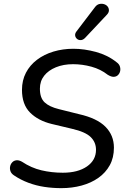

<svg xmlns="http://www.w3.org/2000/svg" viewBox="-20 -967 658 996"><path d="M298 9Q253 9 210 2.5Q167 -4 127 -19Q87 -34 53 -57Q39 -66 34.5 -78.5Q30 -91 32.5 -103.5Q35 -116 43.5 -125Q52 -134 65 -135.5Q78 -137 94 -128Q142 -96 195 -83.5Q248 -71 306 -71Q384 -71 431 -103.5Q478 -136 478 -190Q478 -229 450.5 -256Q423 -283 353 -299L248 -324Q178 -341 136 -383Q94 -425 94 -501Q94 -550 114.5 -589.5Q135 -629 172 -657Q209 -685 257.5 -699.5Q306 -714 361 -714Q417 -714 478 -697.5Q539 -681 585 -644Q598 -635 602 -622Q606 -609 603 -597Q600 -585 591.5 -577Q583 -569 570 -568.5Q557 -568 539 -579Q502 -608 454.5 -621Q407 -634 359 -634Q309 -634 270 -618Q231 -602 209 -574Q187 -546 187 -507Q187 -459 211.5 -436Q236 -413 285 -401L389 -375Q483 -354 527 -309.5Q571 -265 571 -201Q571 -149 549.5 -110Q528 -71 490.5 -44.5Q453 -18 403.5 -4.5Q354 9 298 9ZM421 -770Q411 -760 400 -759Q389 -758 380.5 -764.5Q372 -771 370 -781.5Q368 -792 376 -803L472 -929Q482 -943 495 -946Q508 -949 519.5 -945.5Q531 -942 538 -933.5Q545 -925 545 -913Q545 -901 533 -889Z"/></svg>

Font: Nunito Medium
Style: Italic
Weight: 500
Designer: Vernon Adams
Foundry: Vernon Adams
Version: Version 3.601